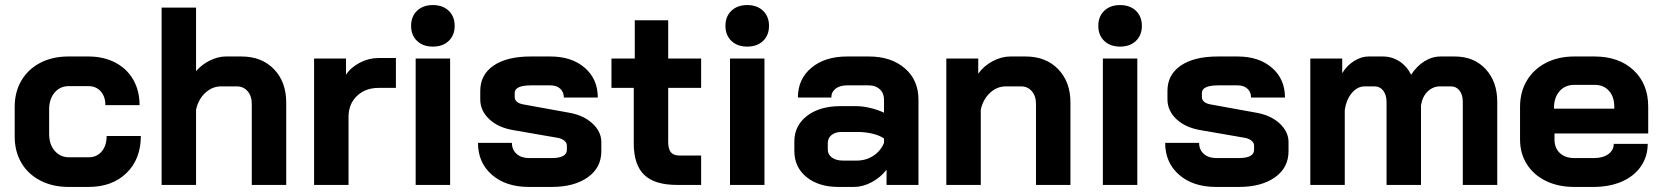

<svg xmlns="http://www.w3.org/2000/svg" viewBox="-20 -730 6561 758"><path d="M38 -191V-308Q38 -367 64.5 -412Q91 -457 139 -482Q187 -507 250 -507H329Q389 -507 435 -483Q481 -459 506 -415.5Q531 -372 531 -315H396Q396 -349 377.5 -369.5Q359 -390 329 -390H252Q217 -390 195.5 -364.5Q174 -339 174 -298V-201Q174 -160 196 -134.5Q218 -109 253 -109H330Q362 -109 381.5 -132Q401 -155 401 -193H536Q536 -102 479.5 -47Q423 8 330 8H251Q188 8 139.5 -17Q91 -42 64.5 -87Q38 -132 38 -191Z M618 -700H754V-449Q776 -475 808.5 -491Q841 -507 871 -507H933Q1013 -507 1061.5 -457Q1110 -407 1110 -325V0H974V-320Q974 -351 957.5 -370Q941 -389 915 -389H853Q818 -389 790.5 -363.5Q763 -338 754 -297V0H618Z M1220 -499H1346V-435Q1365 -464 1400.5 -482.5Q1436 -501 1475 -501H1543V-383H1475Q1422 -383 1389 -351Q1356 -319 1356 -269V0H1220Z M1603 -628Q1603 -665 1626.5 -687.5Q1650 -710 1689 -710Q1728 -710 1751.5 -687.5Q1775 -665 1775 -628Q1775 -591 1751.5 -568.5Q1728 -546 1689 -546Q1650 -546 1626.5 -568.5Q1603 -591 1603 -628ZM1621 -499H1757V0H1621Z M1867 -166H2001Q2001 -139 2019.5 -122.5Q2038 -106 2068 -106H2158Q2218 -106 2218 -139V-156Q2218 -166 2208 -174.5Q2198 -183 2181 -186L2008 -216Q1947 -226 1911.5 -259.5Q1876 -293 1876 -338V-371Q1876 -435 1928.5 -471Q1981 -507 2075 -507H2153Q2237 -507 2288.5 -462.5Q2340 -418 2340 -345H2206Q2206 -367 2191.5 -380Q2177 -393 2153 -393H2077Q2012 -393 2012 -363V-347Q2012 -336 2020.5 -328.5Q2029 -321 2045 -318L2227 -285Q2284 -275 2319 -242.5Q2354 -210 2354 -169V-133Q2354 -68 2300.5 -30Q2247 8 2158 8H2068Q1977 8 1922 -40Q1867 -88 1867 -166Z M2482 -164V-383H2394V-499H2486V-650H2618V-499H2748V-383H2618V-170Q2618 -142 2628.5 -129Q2639 -116 2662 -116H2748V0H2652Q2564 0 2523 -40Q2482 -80 2482 -164Z M2844 -628Q2844 -665 2867.5 -687.5Q2891 -710 2930 -710Q2969 -710 2992.5 -687.5Q3016 -665 3016 -628Q3016 -591 2992.5 -568.5Q2969 -546 2930 -546Q2891 -546 2867.5 -568.5Q2844 -591 2844 -628ZM2862 -499H2998V0H2862Z M3116 -134V-171Q3116 -234 3166 -272.5Q3216 -311 3298 -311H3359Q3385 -311 3415 -304Q3445 -297 3470 -285V-337Q3470 -362 3453.5 -377.5Q3437 -393 3410 -393H3324Q3296 -393 3279 -380Q3262 -367 3262 -345H3130Q3130 -418 3183.5 -462.5Q3237 -507 3324 -507H3410Q3498 -507 3552 -460.5Q3606 -414 3606 -337V0H3480V-60Q3456 -29 3421 -10.5Q3386 8 3352 8H3290Q3212 8 3164 -31Q3116 -70 3116 -134ZM3362 -96Q3399 -96 3428 -115Q3457 -134 3470 -166V-183Q3454 -195 3425.5 -202Q3397 -209 3365 -209H3302Q3278 -209 3263 -197Q3248 -185 3248 -165V-139Q3248 -120 3264.5 -108Q3281 -96 3308 -96Z M3716 -499H3842V-439Q3864 -470 3899 -488.5Q3934 -507 3969 -507H4029Q4109 -507 4157.5 -457Q4206 -407 4206 -325V0H4070V-320Q4070 -351 4053.5 -370Q4037 -389 4011 -389H3951Q3916 -389 3888.5 -363.5Q3861 -338 3852 -297V0H3716Z M4316 -628Q4316 -665 4339.5 -687.5Q4363 -710 4402 -710Q4441 -710 4464.5 -687.5Q4488 -665 4488 -628Q4488 -591 4464.5 -568.5Q4441 -546 4402 -546Q4363 -546 4339.5 -568.5Q4316 -591 4316 -628ZM4334 -499H4470V0H4334Z M4580 -166H4714Q4714 -139 4732.5 -122.5Q4751 -106 4781 -106H4871Q4931 -106 4931 -139V-156Q4931 -166 4921 -174.5Q4911 -183 4894 -186L4721 -216Q4660 -226 4624.5 -259.5Q4589 -293 4589 -338V-371Q4589 -435 4641.5 -471Q4694 -507 4788 -507H4866Q4950 -507 5001.5 -462.5Q5053 -418 5053 -345H4919Q4919 -367 4904.5 -380Q4890 -393 4866 -393H4790Q4725 -393 4725 -363V-347Q4725 -336 4733.5 -328.5Q4742 -321 4758 -318L4940 -285Q4997 -275 5032 -242.5Q5067 -210 5067 -169V-133Q5067 -68 5013.5 -30Q4960 8 4871 8H4781Q4690 8 4635 -40Q4580 -88 4580 -166Z M5891 -328V0H5755V-328Q5755 -356 5742 -372.5Q5729 -389 5708 -389H5665Q5637 -389 5616 -368.5Q5595 -348 5590 -314V0H5454V-327Q5454 -355 5441 -372Q5428 -389 5407 -389H5368Q5339 -389 5317 -363Q5295 -337 5289 -295V0H5153V-499H5279V-441Q5297 -471 5325.5 -489Q5354 -507 5383 -507H5439Q5475 -507 5504.5 -488Q5534 -469 5551 -435Q5573 -469 5603.5 -488Q5634 -507 5668 -507H5723Q5799 -507 5845 -457.5Q5891 -408 5891 -328Z M5981 -179V-308Q5981 -367 6008 -412Q6035 -457 6083.5 -482Q6132 -507 6195 -507H6275Q6371 -507 6429 -453Q6487 -399 6487 -309V-203H6117V-179Q6117 -146 6138 -126Q6159 -106 6195 -106H6273Q6308 -106 6329.5 -121.5Q6351 -137 6351 -162H6485Q6485 -112 6458 -73Q6431 -34 6382.5 -13Q6334 8 6271 8H6195Q6132 8 6083.5 -15.5Q6035 -39 6008 -81.5Q5981 -124 5981 -179ZM6353 -301V-309Q6353 -348 6332 -371.5Q6311 -395 6276 -395H6195Q6159 -395 6137 -370Q6115 -345 6115 -304V-301Z"/></svg>

Font: Stavian Bold
Style: Bold
Weight: 700
Version: Version 1.000; ttfautohint (v1.6)